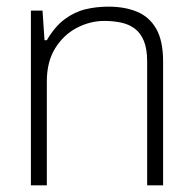

<svg xmlns="http://www.w3.org/2000/svg" viewBox="-20 -558 578 578"><path d="M73 0V-526H108L114 -437H121Q145 -478 174.5 -500Q204 -522 237 -530Q270 -538 306 -538Q356 -538 393 -522.5Q430 -507 450.5 -471Q471 -435 471 -373V0H423V-373Q423 -411 413 -435Q403 -459 385.5 -472Q368 -485 344.5 -490Q321 -495 294 -495Q251 -495 211 -474Q171 -453 146 -412.5Q121 -372 121 -313V0Z"/></svg>

Font: Archivo Thin
Style: Regular
Weight: 250
Designer: Hector Gatti
Foundry: Omnibus-Type
Version: Version 2.001